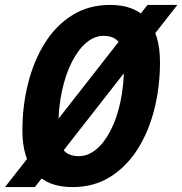

<svg xmlns="http://www.w3.org/2000/svg" viewBox="-53 -746 742 782"><path d="M241.8 16Q141.2 16 89.7 -43.4Q38.2 -102.8 38.2 -214.4Q38.2 -314.4 61.3 -406.1Q84.4 -497.8 129.3 -569.9Q174.2 -642 241.2 -684Q308.2 -726 395.6 -726Q497.2 -726 547.9 -666Q598.6 -606 598.6 -493Q598.6 -393 575.8 -301.8Q553 -210.6 507.8 -139Q462.6 -67.4 396.1 -25.7Q329.6 16 241.8 16ZM268 -110Q305.6 -110 338.9 -137.6Q372.2 -165.2 397.9 -215.3Q423.6 -265.4 437.9 -333.4Q452.2 -401.4 452.2 -481.6Q452.2 -545.2 432.1 -572.6Q412 -600 368.8 -600Q331.8 -600 298.7 -572.2Q265.6 -544.4 239.9 -494Q214.2 -443.6 199.4 -375.4Q184.6 -307.2 184.6 -227Q184.6 -163.4 204.4 -136.7Q224.2 -110 268 -110ZM-32.6 16 547.8 -726H669.4L89 16Z"/></svg>

Font: Geist Mono
Style: Italic
Weight: 400
Italic angle: -12°
Monospace: yes
Designer: Basement.studio, Andrés Briganti, Mateo Zaragoza
Foundry: Basement.studio, Vercel, Andrés Briganti, Guido Ferreyra, Mateo Zaragoza
Version: Version 1.500